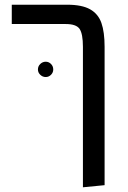

<svg xmlns="http://www.w3.org/2000/svg" viewBox="-20 -584 544 815"><path d="M424 -385V202L332 211V-385Q332 -440 318 -461Q304 -482 259 -482H30V-564H265Q328 -564 362.5 -544.5Q397 -525 410.5 -486.5Q424 -448 424 -385ZM141 -289Q141 -303 151 -312.5Q161 -322 174 -322Q187 -322 196.5 -312.5Q206 -303 206 -289Q206 -276 196.5 -266.5Q187 -257 174 -257Q161 -257 151 -266.5Q141 -276 141 -289Z"/></svg>

Font: FiraGOUPP
Style: Medium
Weight: 400
Designer: bBox Type
Foundry: bBox Type GmbH
Version: Version 1.001